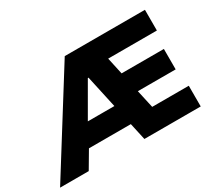

<svg xmlns="http://www.w3.org/2000/svg" viewBox="-178 -959 1355 1213"><g transform="rotate(-30 499.5 -352.5)"><path d="M-48 0 393 -705H978V-554H554L612 -603L661 -378L582 -431H958V-282H614L670 -337L724 -93L645 -151H978V0H567L524 -196L583 -124H201L273 -190L161 0ZM450 -512 293 -240 286 -275H554L516 -233L455 -512Z"/></g></svg>

Font: Nunito Sans 8pt Black
Style: Regular
Weight: 900
Version: Version 3.101;gftools[0.9.27]